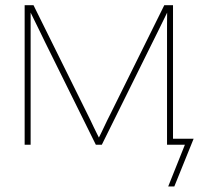

<svg xmlns="http://www.w3.org/2000/svg" viewBox="-20 -542 745 719"><path d="M72.3 0V-522.5H105.5L306.2 -117.2Q312.5 -105 318.4 -92.5Q324.2 -80.1 330.3 -67.4Q336.4 -54.7 342.5 -42.5Q348.6 -30.3 355 -17.6H345.7Q352.1 -30.3 358.2 -42.5Q364.3 -54.7 370.1 -67.4Q376 -80.1 382.1 -92.5Q388.2 -105 394.5 -117.2L595.2 -522.5H627.9V0H605.5V-381.8Q605.5 -397 605.5 -412.4Q605.5 -427.7 605.5 -442.9Q605.5 -458 605.7 -473.4Q606 -488.8 606 -503.9H610.4Q600.6 -483.9 590.6 -463.4Q580.6 -442.9 570.6 -422.6Q560.5 -402.3 550.3 -381.8L361.3 0H338.9L149.9 -381.8Q140.1 -402.3 130.1 -422.6Q120.1 -442.9 110.1 -463.4Q100.1 -483.9 90.3 -503.9H94.7Q94.7 -488.8 94.7 -473.4Q94.7 -458 94.7 -442.9Q94.7 -427.7 94.7 -412.4Q94.7 -397 94.7 -381.8V0ZM609.9 156.2 672.4 0H610.8V-22.5H705.1L632.8 156.2Z"/></svg>

Font: Inter 28pt Thin
Style: Regular
Weight: 250
Designer: Rasmus Andersson
Foundry: rsms
Version: Version 4.001;git-66647c0bb